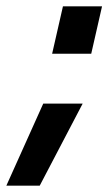

<svg xmlns="http://www.w3.org/2000/svg" viewBox="-35 -469 341 604"><path d="M101 -143H225L90 115H-15ZM163 -449H286L252 -300H129Z"/></svg>

Font: Panefresco 800wt
Style: Italic
Weight: 800
Foundry: Campivisivi & Chank Co
Version: Version 1.001